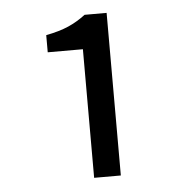

<svg xmlns="http://www.w3.org/2000/svg" viewBox="-40 -916 491 513"><g transform="rotate(-5 205.5 -659.0)"><path d="M192.5 -441.2V-786.1H98.2V-832.1Q134.2 -839.1 158.5 -849.7Q182.7 -860.3 205 -877.3H264.1V-441.2Z"/></g></svg>

Font: Shanggu Sans SC VF
Style: Regular
Weight: 250
Designer: GuiWonder
Version: Version 1.021